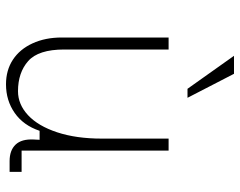

<svg xmlns="http://www.w3.org/2000/svg" viewBox="-100 -688 800 640"><g transform="rotate(90 300.0 -368.0)"><path d="M105 -174V-530H145V-182Q145 -96 183.5 -62Q222 -28 284 -28Q328 -28 364 -61.5Q400 -95 421 -158.5Q442 -222 442 -307V-530H482V-40H553V0H517Q481 0 462 -20Q443 -40 445 -80L446 -100H416Q398 -46 356.5 -17Q315 12 261 12Q214 12 179 -11Q144 -34 124.5 -76.5Q105 -119 105 -174ZM306 -593H276L166 -748H226Z"/></g></svg>

Font: Fliege Mono Thin
Style: Regular
Weight: 100
Version: Version 0.020;Glyphs 3.3 (3306)